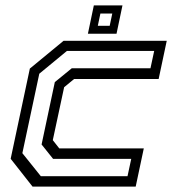

<svg xmlns="http://www.w3.org/2000/svg" viewBox="-20 -691 665 711"><path d="M100.5 0 19.5 -103 90.5 -437 215.5 -540H597.5L567.5 -398.5H254.5L217.5 -368L175.5 -172L199.5 -141.5H512.5L482.5 0ZM131.2 -38.5H452.2L466 -102.8H176.5L134 -156L183 -387L245.8 -438.2H537.2L551 -502.5H228L125.5 -418L62.8 -123.8ZM305.5 -566 327.5 -671H433.5L411.5 -566ZM342.2 -595.5H386.2L395.8 -641H351.8Z"/></svg>

Font: Tourney Thin
Style: Italic
Weight: 100
Italic angle: -12°
Designer: Tyler Finck
Foundry: Etcetera Type Co
Version: Version 1.015